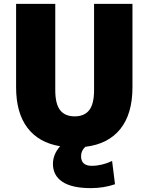

<svg xmlns="http://www.w3.org/2000/svg" viewBox="-20 -750 766 990"><path d="M420 7Q398 27 398 55Q398 105 453 105Q505 105 558 80L573 200Q515 220 448 220Q351 220 302 187.5Q253 155 253 95Q253 46 290 4Q180 -14 121.5 -91Q63 -168 63 -300V-730H265V-285Q265 -214 290 -182Q315 -150 365 -150Q415 -150 440 -182Q465 -214 465 -285V-730H663V-300Q663 -163 600.5 -85Q538 -7 420 7Z"/></svg>

Font: Mplus 1p Black
Style: Regular
Weight: 900
Version: Version 1.061